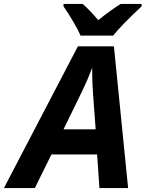

<svg xmlns="http://www.w3.org/2000/svg" viewBox="-80 -951 736 971"><path d="M241.2 -931.2H337.9Q368.7 -905.3 417 -849.1Q473.1 -895 530.3 -931.2H636.2V-918.9Q532.7 -822.3 492.2 -771H327.1Q316.4 -797.4 291 -840.6Q265.6 -883.8 241.2 -918.9ZM411.1 -169.9H180.2L96.2 0H-60.1L314 -716.8H496.1L567.9 0H422.9ZM403.8 -296.9 391.1 -467.8Q386.2 -531.7 386.2 -591.3V-608.9Q364.7 -550.3 333 -484.9L241.2 -296.9Z"/></svg>

Font: Zoram GWebM
Style: Bold Italic
Weight: 700
Italic angle: -12°
Foundry: Ascender Corporation
Version: Version 1.000